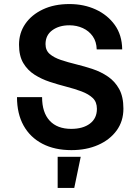

<svg xmlns="http://www.w3.org/2000/svg" viewBox="-20 -730 690 949"><path d="M333 12Q250 12 189.5 -19.5Q129 -51 96.5 -109.5Q64 -168 64 -250H188Q188 -174 225.5 -133.5Q263 -93 332 -93Q390 -93 424.5 -119Q459 -145 459 -192Q459 -226 438.5 -245.5Q418 -265 383.5 -278Q349 -291 308 -301.5Q267 -312 226 -325.5Q185 -339 150.5 -361Q116 -383 95 -418.5Q74 -454 74 -509Q74 -567 105 -612Q136 -657 192 -683.5Q248 -710 323 -710Q395 -710 453.5 -683Q512 -656 547.5 -606.5Q583 -557 584 -486H458Q457 -524 438.5 -550.5Q420 -577 389.5 -591Q359 -605 323 -605Q272 -605 238.5 -580.5Q205 -556 205 -512Q205 -481 226 -463Q247 -445 281.5 -433.5Q316 -422 357 -412Q398 -402 438.5 -388.5Q479 -375 513.5 -351.5Q548 -328 569 -290Q590 -252 590 -193Q590 -131 556.5 -85Q523 -39 465 -13.5Q407 12 333 12ZM265 199V45H379L347 199Z"/></svg>

Font: Azeret Mono Medium
Style: Regular
Weight: 500
Designer: Martin Vácha
Foundry: Displaay
Version: Version 1.002